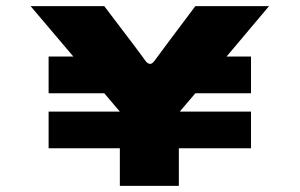

<svg xmlns="http://www.w3.org/2000/svg" viewBox="-20 -608 980 628"><path d="M721 -423H801V-303H619L568 -243H801V-123H565V0H372V-123H139V-243H372L321 -303H139V-423H220L80 -588H321Q446 -424 455 -410Q463 -399 471 -399Q478 -399 486 -410Q495 -423 619 -588H860Z"/></svg>

Font: Dashboard
Style: Regular
Weight: 400
Designer: jaiki
Version: Version 1.000